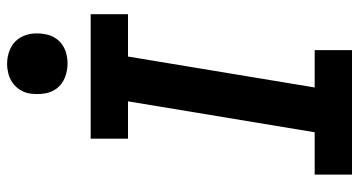

<svg xmlns="http://www.w3.org/2000/svg" viewBox="-255 -755 1010 540"><g transform="rotate(-90 250.0 -485.0)"><path d="M29 0V-105H148L235 -630H130V-735H480V-630H361L274 -105H379V0ZM341 -800Q321 -800 302 -807.5Q283 -815 271.5 -830Q260 -845 257 -865Q254 -885 257 -906Q259 -920 267 -933Q275 -946 287 -954.5Q299 -963 313 -966.5Q327 -970 341 -970Q361 -970 379.5 -962.5Q398 -955 409.5 -940Q421 -925 424.5 -905Q428 -885 424 -864Q422 -850 414.5 -837Q407 -824 395 -815.5Q383 -807 369 -803.5Q355 -800 341 -800Z"/></g></svg>

Font: Iosevka Curly Slab Extrabold
Style: Italic
Weight: 800
Italic angle: -9°
Monospace: yes
Designer: Belleve Invis
Foundry: Belleve Invis
Version: Version 22.1.2; ttfautohint (v1.8.4)